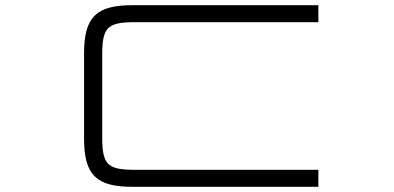

<svg xmlns="http://www.w3.org/2000/svg" viewBox="-20 -720 1520 740"><path d="M1207 -700H490.5C350.5 -700 304 -654 304 -514V-186C304 -46 350.5 0 490.5 0H1207V-65.5H500C394 -65.5 374 -85.5 374 -191V-509C374 -614.5 394 -634.5 500 -634.5H1207Z"/></svg>

Font: Melete Light
Style: Regular
Weight: 300
Width: 6
Designer: Sora Sagano
Foundry: DOT COLON
Version: Version 0.200;FEAKit 1.0